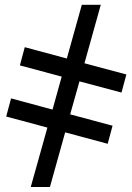

<svg xmlns="http://www.w3.org/2000/svg" viewBox="-20 -751 543 787"><path d="M247.1 -208.5 184.6 15.6H106L174.3 -228L5.4 -273.4L25.4 -347.7L195.3 -301.8L232.9 -437L61.5 -482.9L81.5 -557.6L253.9 -511.2L315.4 -731.4H393.1L326.2 -491.7L498 -445.8L478 -371.6L305.7 -417.5L267.6 -282.2L441.4 -235.8L421.4 -161.6Z"/></svg>

Font: Arimo
Style: Regular
Weight: 400
Designer: Steve Matteson
Foundry: Monotype Imaging Inc.
Version: Version 1.33